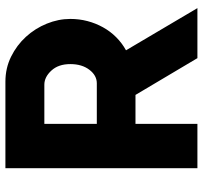

<svg xmlns="http://www.w3.org/2000/svg" viewBox="-40 -710 750 710"><g transform="rotate(-90 335.0 -355.0)"><path d="M68 0V-710H388Q438 -710 480.5 -689Q523 -668 554 -634Q585 -600 602.5 -557Q620 -514 620 -470Q620 -437 612 -406.5Q604 -376 589 -349Q574 -322 552.5 -300.5Q531 -279 504 -264L660 0H475L339 -229H232V0ZM232 -372H382Q411 -372 432 -399.5Q453 -427 453 -470Q453 -514 429 -540Q405 -566 377 -566H232Z"/></g></svg>

Font: Oxford Sans
Style: Regular
Weight: 800
Designer: Matt McInerney, Pablo Impallari, Rodrigo Fuenzalida
Foundry: Matt McInerney, Pablo Impallari, Rodrigo Fuenzalida
Version: Version 3.000g; ttfautohint (v1.5) -l 8 -r 28 -G 28 -x 14 -D